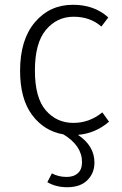

<svg xmlns="http://www.w3.org/2000/svg" viewBox="-20 -554 509 803"><path d="M261 229Q214 229 178 208L197 171Q224 186 259 186Q288 186 305.5 170.5Q323 155 323 124Q323 55 245 8Q164 -6 114 -73.5Q64 -141 64 -258Q64 -388 126 -461Q188 -534 285 -534Q375 -534 433 -481L404 -443Q357 -484 288 -484Q218 -484 172 -429Q126 -374 126 -259Q126 -145 171.5 -92.5Q217 -40 287 -40Q354 -40 408 -84L436 -45Q379 4 306 10Q375 56 375 126Q375 170 345.5 199.5Q316 229 261 229Z"/></svg>

Font: Trujillo Light
Style: Regular
Weight: 300
Designer: Fira Sans original fonts by bBox Type GmbH, Carrois Corporate GbR, & Edenspiekermann AG / Changes by Cristiano Sobral
Foundry: Fira Sans original fonts by bBox Type GmbH, Carrois Corporate GbR, & Edenspiekermann AG / Changes by Cristiano Sobral
Version: Version 4.301;July 28, 2020;FontCreator 13.0.0.2655 64-bit